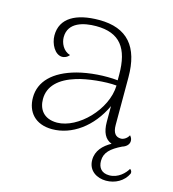

<svg xmlns="http://www.w3.org/2000/svg" viewBox="-104 -600 771 858"><g transform="rotate(15 282.0 -171.0)"><path d="M555 93C543 114 514 145 472 145C436 145 420 123 420 92C420 53 446 30 495 6C512 1 526 -11 526 -28C526 -35 524 -43 516 -52C508 -36 492 -27 480 -27C456 -27 442 -43 442 -80V-300C442 -441 381 -514 250 -514C143 -514 74 -476 74 -396C74 -357 98 -312 132 -312C140 -312 155 -316 164 -329C131 -338 116 -373 116 -399C116 -468 187 -484 244 -484C354 -484 399 -423 399 -301V-275C340 -281 269 -276 212 -261C108 -233 53 -177 53 -103C53 -37 93 12 172 12C262 12 351 -50 400 -156V-83C400 -36 415 -5 446 6C410 26 381 55 381 98C381 149 423 172 464 172C506 172 545 151 563 113C565 104 562 98 555 93ZM186 -22C121 -22 98 -64 98 -108C98 -168 142 -209 217 -232C265 -247 348 -256 400 -251C397 -138 282 -23 186 -22Z"/></g></svg>

Font: Arima Koshi ExtraLight
Style: Regular
Weight: 275
Designer: Joana Correia and Natanael Gama
Foundry: NDISCOVER
Version: Version 1.019;PS 001.019;hotconv 1.0.88;makeotf.lib2.5.64775